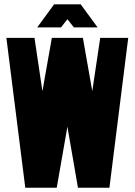

<svg xmlns="http://www.w3.org/2000/svg" viewBox="-20 -877 629 897"><path d="M367.2 -700.2 411.1 -451.2 448.2 -700.2H579.1L491.2 0H344.2L294.9 -285.2L245.1 0H98.1L9.8 -700.2H141.1L178.2 -451.2L222.2 -700.2ZM153.8 -749 232.9 -856.9H356.9L436 -749H325.2L294.9 -787.1L265.1 -749Z"/></svg>

Font: Quaderni
Style: Regular
Weight: 400
Designer: Romain Laurent, Daphné Lejeune, Alexandre D’Hubert
Foundry: ESAD Valence
Version: Version 1.000;FEAKit 1.0